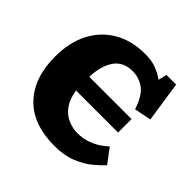

<svg xmlns="http://www.w3.org/2000/svg" viewBox="-180 -889 1078 1078"><g transform="rotate(45 358.5 -350.5)"><path d="M393 13Q221 13 130.5 -82Q40 -177 40 -345Q40 -458 83 -540.5Q126 -623 204 -668Q282 -713 388 -713Q440 -713 476.5 -699Q513 -685 543 -663L555 -714H632L668 -473L567 -453Q539 -537 498 -566Q457 -595 406 -595Q333 -595 296.5 -543Q260 -491 256 -400H592V-293H258Q267 -234 293.5 -197.5Q320 -161 357 -145Q394 -129 432 -129Q475 -129 510.5 -141.5Q546 -154 572 -171.5Q598 -189 614 -205L678 -120Q656 -95 618 -63.5Q580 -32 524 -9.5Q468 13 393 13Z"/></g></svg>

Font: Literata 12pt ExtraBold
Style: Regular
Weight: 800
Designer: Latin by Veronika Burian and Jose Scaglione. Greek by Irene Vlachou. Cyrillic by Vera Evstafieva.
Foundry: TypeTogether
Version: Version 3.002